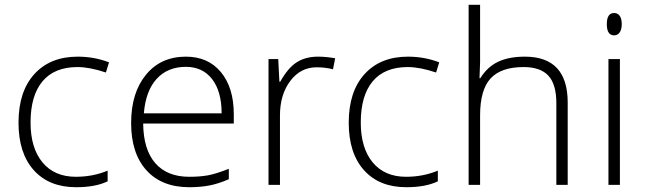

<svg xmlns="http://www.w3.org/2000/svg" viewBox="-20 -780 2724 810"><path d="M300.8 9.8Q187 9.8 122.6 -62Q58.1 -133.8 58.1 -262.2Q58.1 -394 125 -467.5Q191.9 -541 308.1 -541Q377 -541 439.9 -517.1L426.8 -474.1Q357.9 -497.1 307.1 -497.1Q209.5 -497.1 159.2 -436.8Q108.9 -376.5 108.9 -263.2Q108.9 -155.8 159.2 -95Q209.5 -34.2 299.8 -34.2Q372.1 -34.2 434.1 -60.1V-15.1Q383.3 9.8 300.8 9.8Z M778.3 9.8Q662.6 9.8 597.9 -61.5Q533.2 -132.8 533.2 -261.2Q533.2 -388.2 595.7 -464.6Q658.2 -541 764.2 -541Q857.9 -541 912.1 -475.6Q966.3 -410.2 966.3 -297.9V-258.8H584Q585 -149.4 635 -91.8Q685.1 -34.2 778.3 -34.2Q823.7 -34.2 858.2 -40.5Q892.6 -46.9 945.3 -67.9V-23.9Q900.4 -4.4 862.3 2.7Q824.2 9.8 778.3 9.8ZM764.2 -498Q687.5 -498 641.1 -447.5Q594.7 -397 586.9 -301.8H915Q915 -394 875 -446Q835 -498 764.2 -498Z M1321.8 -541Q1355.5 -541 1394 -534.2L1384.8 -487.8Q1351.6 -496.1 1315.9 -496.1Q1248 -496.1 1204.6 -438.5Q1161.1 -380.9 1161.1 -293V0H1112.8V-530.8H1153.8L1158.7 -435.1H1162.1Q1194.8 -493.7 1231.9 -517.3Q1269 -541 1321.8 -541Z M1693.8 9.8Q1580.1 9.8 1515.6 -62Q1451.2 -133.8 1451.2 -262.2Q1451.2 -394 1518.1 -467.5Q1585 -541 1701.2 -541Q1770 -541 1833 -517.1L1819.8 -474.1Q1751 -497.1 1700.2 -497.1Q1602.5 -497.1 1552.2 -436.8Q1502 -376.5 1502 -263.2Q1502 -155.8 1552.2 -95Q1602.5 -34.2 1692.9 -34.2Q1765.1 -34.2 1827.1 -60.1V-15.1Q1776.4 9.8 1693.8 9.8Z M2327.1 0V-344.2Q2327.1 -424.3 2293.5 -460.7Q2259.8 -497.1 2189 -497.1Q2093.8 -497.1 2049.6 -449Q2005.4 -400.9 2005.4 -293V0H1957V-759.8H2005.4V-518.1L2002.9 -450.2H2006.3Q2036.1 -498 2081.5 -519.5Q2127 -541 2194.3 -541Q2375 -541 2375 -347.2V0Z M2595.2 0H2546.9V-530.8H2595.2ZM2540 -678.2Q2540 -725.1 2570.8 -725.1Q2585.9 -725.1 2594.5 -712.9Q2603 -700.7 2603 -678.2Q2603 -656.2 2594.5 -643.6Q2585.9 -630.9 2570.8 -630.9Q2540 -630.9 2540 -678.2Z"/></svg>

Font: Zoram GWeb Light
Style: Regular
Weight: 300
Foundry: Ascender Corporation
Version: Version 1.000